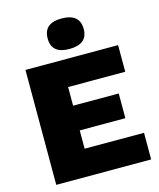

<svg xmlns="http://www.w3.org/2000/svg" viewBox="-128 -975 884 1065"><g transform="rotate(-15 314.0 -442.0)"><path d="M327 -884Q432 -884 432 -796Q432 -709 327 -709Q225 -709 225 -796Q225 -884 327 -884ZM61 0V-660H593V-507H265V-400H527V-258H265V-153H606V0Z"/></g></svg>

Font: Elaine Sans ExtraBold
Style: Regular
Weight: 800
Designer: Wei Huang
Foundry: Wei Huang
Version: Version 2.001;December 24, 2019;FontCreator 12.0.0.2547 64-b